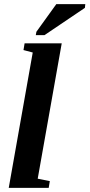

<svg xmlns="http://www.w3.org/2000/svg" viewBox="-20 -902 430 922"><path d="M161.1 -43.9 219.2 -32.2 213.9 0H22L137.2 -649.9L92.8 -661.6L98.1 -693.8H276.4ZM151.9 -733.4 154.8 -749.5 250.5 -882.3H389.6L387.7 -864.3L193.8 -733.4Z"/></svg>

Font: Liberation Serif
Style: Bold Italic
Weight: 700
Italic angle: -16.333°
Designer: Steve Matteson
Foundry: Ascender Corporation
Version: Version 2.1.5